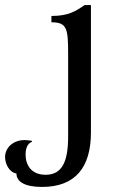

<svg xmlns="http://www.w3.org/2000/svg" viewBox="-180 -488 457 758"><path d="M179 -468H154C118 -443 89 -425 23 -425V-400C84 -400 89 -376 89 -276V50C89 149 66 202 0 202C-57 202 -79 163 -79 122C-79 97 -71 78 -54 72V68C-65 66 -75 65 -83 65C-129 65 -160 96 -160 132C-160 157 -145 192 -115 197C-115 229 -83 250 -14 250C118 250 179 172 179 35Z"/></svg>

Font: Milonga
Style: Regular
Weight: 400
Designer: Pablo Impallari, Brenda Gallo, Rodrigo Fuenzalida
Foundry: Pablo Impallari, Brenda Gallo, Rodrigo Fuenzalida
Version: Version 1.000